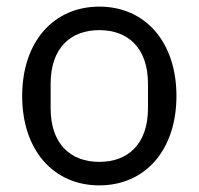

<svg xmlns="http://www.w3.org/2000/svg" viewBox="-20 -548 600 580"><path d="M280 12C418 12 513 -94 513 -258C513 -422 418 -528 280 -528C142 -528 47 -422 47 -258C47 -94 142 12 280 12ZM280 -59C194 -59 133 -112 133 -221V-295C133 -404 194 -457 280 -457C366 -457 427 -404 427 -295V-221C427 -112 366 -59 280 -59Z"/></svg>

Font: IBM Plex Thai Looped
Style: Regular
Weight: 400
Designer: Mike Abbink, Paul van der Laan, Pieter van Rosmalen, Ben Mitchell, Mark Frömberg
Foundry: Bold Monday
Version: Version 1.0